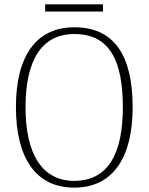

<svg xmlns="http://www.w3.org/2000/svg" viewBox="-20 -850 682 880"><path d="M187 -797H452V-830H187ZM320 10C501 10 588 -133 588 -358C588 -594 505 -725 321 -725C144 -725 53 -591 53 -359C53 -131 141 10 320 10ZM320 -21C170 -21 97 -149 97 -358C97 -570 168 -694 321 -694C484 -694 543 -570 543 -358C543 -148 477 -21 320 -21Z"/></svg>

Font: Noto Serif Myanmar SemiCondensed ExtraLight
Style: Regular
Weight: 200
Width: 4
Designer: Ben Mitchell and the Monotype Design Team
Foundry: Monotype Imaging Inc.
Version: Version 2.106